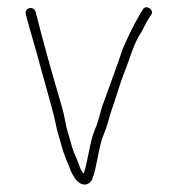

<svg xmlns="http://www.w3.org/2000/svg" viewBox="-20 -505 483 523"><path d="M50 -467C61 -425 69 -400 81 -357C95 -304 110 -254 123 -204C129 -186 133 -156 139 -138L147 -110C151 -94 161 -68 167 -55L173 -39C180 -25 188 -9 202 -4C216 2 227 -8 231 -16C245 -52 248 -105 263 -140C273 -163 276 -182 285 -208C297 -241 306 -276 318 -306C333 -342 344 -388 366 -419C373 -432 375 -438 384 -453L392 -465C401 -479 377 -494 369 -479L361 -466C343 -435 329 -406 314 -371C297 -320 278 -270 259 -217C251 -192 248 -173 238 -151C224 -117 220 -67 208 -32C204 -36 200 -43 198 -48C192 -69 178 -92 173 -117C167 -138 161 -154 157 -178C152 -205 148 -215 141 -240C119 -315 96 -397 77 -473C71 -490 47 -484 50 -467Z"/></svg>

Font: Electronic
Style: Lt
Weight: 300
Version: Version 1.011